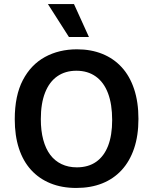

<svg xmlns="http://www.w3.org/2000/svg" viewBox="-20 -917 758 950"><path d="M357 13Q286 13 229.5 -10Q173 -33 133.5 -76.5Q94 -120 73.5 -183Q53 -246 53 -327Q53 -444 93 -520.5Q133 -597 202.5 -635Q272 -673 361 -673Q430 -673 486 -650.5Q542 -628 582 -584.5Q622 -541 643.5 -476.5Q665 -412 665 -329Q665 -246 643.5 -182.5Q622 -119 582 -75.5Q542 -32 485.5 -9.5Q429 13 357 13ZM360 -89Q417 -89 456 -116.5Q495 -144 515 -196Q535 -248 535 -323Q535 -401 514.5 -455.5Q494 -510 454 -538.5Q414 -567 358 -567Q303 -567 263.5 -539.5Q224 -512 203 -458.5Q182 -405 182 -328Q182 -270 194 -225.5Q206 -181 228.5 -151Q251 -121 284.5 -105Q318 -89 360 -89ZM321 -734 217 -897H346L420 -734Z"/></svg>

Font: Bricolage Grotesque 16pt SemiBold
Style: Regular
Weight: 600
Version: Version 1.001;gftools[0.9.33.dev8+g029e19f]